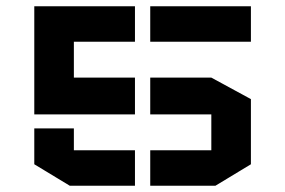

<svg xmlns="http://www.w3.org/2000/svg" viewBox="-20 -597 915 616"><path d="M90 -577H413V-463H217V-348H413V-230H90ZM217 -185V-115H413V-1H204L90 -70V-185ZM785 -463H462V-577H785ZM785 -279V-70L671 -1H462V-115H658V-230H462V-348H658Z"/></svg>

Font: Wallpoet
Style: Regular
Weight: 400
Designer: Lars Berggren
Foundry: Lars Berggren
Version: Version 1.000